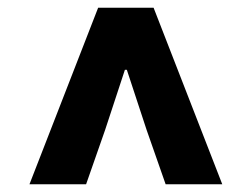

<svg xmlns="http://www.w3.org/2000/svg" viewBox="-20 -786 649 495"><path d="M233 -766H376L553 -311H407L358 -451L307 -606H302L251 -451L202 -311H56Z"/></svg>

Font: Source Han Sans CN Heavy
Style: Bold
Weight: 900
Designer: Ryoko NISHIZUKA (kana & ideographs); Paul D. Hunt (Latin, Greek & Cyrillic); Wenlong ZHANG (bopomofo); Sandoll Communica
Foundry: Adobe Systems Incorporated
Version: Version 1.000;PS 1;hotconv 1.0.78;makeotf.lib2.5.61930